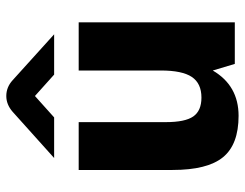

<svg xmlns="http://www.w3.org/2000/svg" viewBox="-104 -662 778 610"><g transform="rotate(-90 285.0 -357.0)"><path d="M88 -574 235 -706Q258 -726 285 -726Q313 -726 335 -706L481 -574H353L285 -635L217 -574ZM366 -70Q318 12 222 12Q131 12 90.5 -37.5Q50 -87 50 -198V-496H202V-219Q202 -158 220 -132Q238 -106 280 -106Q325 -106 345.5 -136.5Q366 -167 366 -235V-496H519V0H387Z"/></g></svg>

Font: Atkinson Hyperlegible Pro
Style: Bold
Weight: 700
Designer: Elliott Scott, Megan Eiswerth, Linus Boman, Theodore Petrosky, Jacob Perez
Foundry: Braille Institute
Version: Version 1.5.1